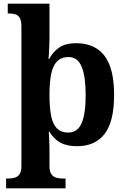

<svg xmlns="http://www.w3.org/2000/svg" viewBox="-20 -780 685 1040"><path d="M13 240V187H25Q46 187 61.5 182Q77 177 86.5 162.5Q96 148 96 120V-637Q96 -668 87.5 -682.5Q79 -697 64 -702Q49 -707 30 -707H22V-760H248V-576Q248 -557 247 -533Q246 -509 245 -489Q244 -469 242 -461H246Q268 -500 301.5 -523Q335 -546 393 -546Q493 -546 545.5 -478.5Q598 -411 598 -266Q598 -121 546.5 -54.5Q495 12 397 12Q340 12 305 -8.5Q270 -29 248 -66H244Q245 -58 245.5 -44Q246 -30 247 -12Q248 6 248 23Q248 40 248 53V119Q248 148 257.5 162.5Q267 177 283 182Q299 187 319 187H335V240ZM350 -62Q400 -62 422 -112.5Q444 -163 444 -265Q444 -365 422.5 -418Q401 -471 351 -471Q312 -471 289 -447.5Q266 -424 257 -378Q248 -332 248 -266Q248 -198 257 -152.5Q266 -107 288.5 -84.5Q311 -62 350 -62Z"/></svg>

Font: Noto Serif Myanmar
Style: Regular
Weight: 400
Designer: Ben Mitchell and the Monotype Design Team
Foundry: Monotype Imaging Inc.
Version: Version 2.106